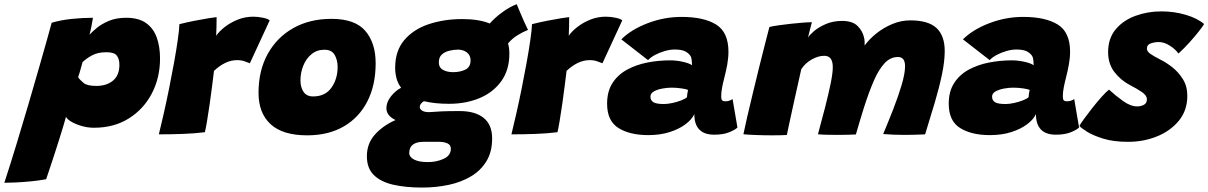

<svg xmlns="http://www.w3.org/2000/svg" viewBox="-133 -616 5576 886"><path d="M-113 227.5Q-85 141.5 -56.5 48Q-28 -45.5 -1.5 -135.8Q25 -226 47 -303.2Q69 -380.5 84.5 -435Q100 -489.5 105.5 -511Q147.5 -523.5 198.2 -528.8Q249 -534 296 -534Q293 -515.5 289 -494.8Q285 -474 280 -456Q291 -468 313 -486.5Q335 -505 369 -519.5Q403 -534 449.5 -534Q506.5 -534 540.8 -509.8Q575 -485.5 590.2 -443.2Q605.5 -401 605.5 -346Q605.5 -257.5 567.8 -185Q530 -112.5 461.5 -69.5Q393 -26.5 300.5 -26.5Q272 -26.5 244.2 -34.5Q216.5 -42.5 196.5 -54.2Q176.5 -66 171.5 -77Q168 -64 159.8 -36.2Q151.5 -8.5 140.5 26.5Q129.5 61.5 117.8 97.2Q106 133 96 163.2Q86 193.5 80 211Q45.5 217.5 8.2 221Q-29 224.5 -61.2 226Q-93.5 227.5 -113 227.5ZM311.5 -219.5Q359 -219.5 388.5 -244Q418 -268.5 418 -317Q418 -343.5 406.2 -359.2Q394.5 -375 358 -375Q318.5 -375 292.2 -360.8Q266 -346.5 248 -329.5Q246 -322 242 -307.8Q238 -293.5 234 -279.8Q230 -266 227.5 -259.5Q236 -247 252.8 -233.2Q269.5 -219.5 311.5 -219.5Z M864.5 -451Q879 -472 905.2 -492.2Q931.5 -512.5 965 -525.8Q998.5 -539 1035.5 -539Q1058 -539 1081.2 -534Q1104.5 -529 1111.5 -522L1020 -324Q1010.5 -328 995.5 -333.2Q980.5 -338.5 961.5 -338.5Q932.5 -338.5 906 -325.5Q879.5 -312.5 854.5 -289Q851.5 -263.5 846.2 -222.5Q841 -181.5 834.8 -137.5Q828.5 -93.5 822.5 -57.8Q816.5 -22 812.5 -6Q766.5 0 710 2Q653.5 4 600 4Q610 -36.5 622.5 -91.5Q635 -146.5 647.2 -207.2Q659.5 -268 670 -326Q680.5 -384 687.2 -431Q694 -478 695 -504.5Q728 -513 765 -520.2Q802 -527.5 830.5 -532Q859 -536.5 866.5 -537Q866.5 -520 866 -492.8Q865.5 -465.5 864.5 -451Z M1284.5 8.5Q1171.5 8.5 1115.8 -42.8Q1060 -94 1060 -187.5Q1060 -291 1102.8 -367.8Q1145.5 -444.5 1221.2 -486.8Q1297 -529 1396.5 -529Q1505.5 -529 1553 -473.2Q1600.5 -417.5 1600.5 -324Q1600.5 -223 1562.2 -148.2Q1524 -73.5 1453.2 -32.5Q1382.5 8.5 1284.5 8.5ZM1311.5 -171Q1368 -171 1396.5 -211.5Q1425 -252 1425 -307Q1425 -339 1411.2 -362.8Q1397.5 -386.5 1364 -386.5Q1329.5 -386.5 1304.8 -366.2Q1280 -346 1266.8 -313.5Q1253.5 -281 1253.5 -245Q1253.5 -213 1267.8 -192Q1282 -171 1311.5 -171Z M1814.5 249.5Q1738 249.5 1680.8 236.2Q1623.5 223 1591.8 191.5Q1560 160 1560 105Q1560 46 1597.5 4.5Q1635 -37 1692 -62Q1669 -73.5 1659.5 -87.2Q1650 -101 1650 -116.5Q1650 -144.5 1670.8 -171Q1691.5 -197.5 1718 -211Q1703 -231 1696.8 -254.5Q1690.5 -278 1690.5 -303Q1690.5 -382 1733.2 -431.8Q1776 -481.5 1846.5 -504.8Q1917 -528 1999.5 -528Q2077 -528 2127 -507.5Q2149.5 -533.5 2185 -559.5Q2220.5 -585.5 2251.5 -596.5Q2256.5 -584 2265.8 -561.8Q2275 -539.5 2285.5 -516.5Q2296 -493.5 2303.5 -478Q2279.5 -468.5 2254.8 -453.2Q2230 -438 2211.5 -415.5Q2217.5 -394 2217.5 -368.5Q2217.5 -293.5 2180.5 -241.8Q2143.5 -190 2080.5 -163.5Q2017.5 -137 1939 -137Q1904.5 -137 1875.5 -140.2Q1846.5 -143.5 1823 -149Q1804 -137 1804 -122.5Q1804 -113 1814.5 -105.8Q1825 -98.5 1847 -98.5Q1877.5 -101 1906.2 -102.2Q1935 -103.5 1988 -103.5Q2059.5 -103.5 2098.8 -72Q2138 -40.5 2138 23Q2138 84.5 2112 127.5Q2086 170.5 2041 197.5Q1996 224.5 1937.8 237Q1879.5 249.5 1814.5 249.5ZM1958 -283Q1989.5 -283 2014 -294.5Q2038.5 -306 2038.5 -337.5Q2038.5 -361 2021.5 -374Q2004.5 -387 1981 -387Q1961.5 -387 1940.8 -382Q1920 -377 1906 -364.5Q1892 -352 1892 -328.5Q1892 -304.5 1911 -293.8Q1930 -283 1958 -283ZM1841.5 132Q1881.5 132 1914.5 116.8Q1947.5 101.5 1947.5 70.5Q1947.5 53 1932 45.8Q1916.5 38.5 1894.5 38.5H1820Q1790 38.5 1772.8 51Q1755.5 63.5 1755.5 89.5Q1755.5 108.5 1777.8 120.2Q1800 132 1841.5 132Z M2491.5 -451Q2506 -472 2532.2 -492.2Q2558.5 -512.5 2592 -525.8Q2625.5 -539 2662.5 -539Q2685 -539 2708.2 -534Q2731.5 -529 2738.5 -522L2647 -324Q2637.5 -328 2622.5 -333.2Q2607.5 -338.5 2588.5 -338.5Q2559.5 -338.5 2533 -325.5Q2506.5 -312.5 2481.5 -289Q2478.5 -263.5 2473.2 -222.5Q2468 -181.5 2461.8 -137.5Q2455.5 -93.5 2449.5 -57.8Q2443.5 -22 2439.5 -6Q2393.5 0 2337 2Q2280.5 4 2227 4Q2237 -36.5 2249.5 -91.5Q2262 -146.5 2274.2 -207.2Q2286.5 -268 2297 -326Q2307.5 -384 2314.2 -431Q2321 -478 2322 -504.5Q2355 -513 2392 -520.2Q2429 -527.5 2457.5 -532Q2486 -536.5 2493.5 -537Q2493.5 -520 2493 -492.8Q2492.5 -465.5 2491.5 -451Z M2858.5 7.5Q2773.5 7.5 2721 -25.2Q2668.5 -58 2668.5 -137.5Q2668.5 -194 2693.2 -232.5Q2718 -271 2759.8 -294Q2801.5 -317 2853.2 -327.2Q2905 -337.5 2959.5 -337.5Q2990.5 -337.5 3020.8 -330.2Q3051 -323 3060.5 -314.5Q3060.5 -320 3059.2 -335.5Q3058 -351 3052.5 -359Q3043 -372.5 3026.8 -380Q3010.5 -387.5 2980 -387.5Q2958.5 -387.5 2933.8 -380.2Q2909 -373 2888.5 -361.8Q2868 -350.5 2857.5 -338.5L2734 -434.5Q2781 -480.5 2856.5 -509.2Q2932 -538 3012 -538Q3114.5 -538 3171.5 -502.8Q3228.5 -467.5 3228.5 -377Q3228.5 -349 3222.8 -317.2Q3217 -285.5 3209 -255.5Q3203 -232.5 3199 -211Q3195 -189.5 3195 -171Q3195 -157.5 3199.5 -153Q3204 -148.5 3212.5 -148.5Q3224 -148.5 3232.2 -151.2Q3240.5 -154 3247.5 -159L3270 -27.5Q3259.5 -17 3232 -5.8Q3204.5 5.5 3163 5.5Q3071 5.5 3071 -89.5Q3060 -65 3030.5 -42.8Q3001 -20.5 2957.2 -6.5Q2913.5 7.5 2858.5 7.5ZM2930.5 -136Q2948.5 -136 2970.2 -140.8Q2992 -145.5 3010.5 -152.8Q3029 -160 3037 -167.5Q3037 -173 3038.8 -184.2Q3040.5 -195.5 3042 -201Q3034 -205 3011 -208.2Q2988 -211.5 2966 -211.5Q2945.5 -211.5 2922.8 -207.2Q2900 -203 2884.2 -194Q2868.5 -185 2868.5 -170Q2868.5 -153 2882 -144.5Q2895.5 -136 2930.5 -136Z M3297.5 3.5Q3303.5 -26 3315.2 -77.2Q3327 -128.5 3341.8 -189.2Q3356.5 -250 3371.2 -309.8Q3386 -369.5 3398.5 -418Q3411 -466.5 3417.5 -491.5Q3433.5 -495.5 3459.8 -499.2Q3486 -503 3515.8 -506.2Q3545.5 -509.5 3571.8 -511.5Q3598 -513.5 3613.5 -513.5Q3609 -496.5 3603.5 -474.8Q3598 -453 3595.5 -442.5Q3602 -454 3623.2 -472.2Q3644.5 -490.5 3677.8 -505Q3711 -519.5 3753.5 -519.5Q3801 -519.5 3824.5 -496Q3848 -472.5 3854.5 -441.5Q3856.5 -433 3856.8 -423.8Q3857 -414.5 3857 -406Q3877.5 -434.5 3910.2 -461Q3943 -487.5 3983.8 -504.8Q4024.5 -522 4068 -522Q4150.5 -522 4188.5 -486.8Q4226.5 -451.5 4226.5 -380Q4226.5 -333.5 4213.8 -272.5Q4201 -211.5 4180.2 -141.2Q4159.5 -71 4136 4Q4113 5 4088.8 5.8Q4064.5 6.5 4041 6.5Q4016 6.5 3991.2 5.5Q3966.5 4.5 3942.5 2.5Q3965 -51 3988.5 -111Q4012 -171 4027.8 -224.2Q4043.5 -277.5 4043.5 -310.5Q4043.5 -353 4010.5 -353Q3975.5 -353 3948.5 -323.8Q3921.5 -294.5 3899 -242.5Q3876.5 -190.5 3854.5 -122Q3845 -93 3835.8 -61.2Q3826.5 -29.5 3816.5 4.5Q3804.5 5 3782.2 5.8Q3760 6.5 3735 6.5Q3705.5 6.5 3678.8 5.8Q3652 5 3641.5 3.5Q3658 -57 3673.8 -118Q3689.5 -179 3699.8 -229Q3710 -279 3710 -306Q3710 -358.5 3671 -358.5Q3642.5 -358.5 3612.5 -341.5Q3582.5 -324.5 3564.5 -296.5Q3546.5 -217 3531.8 -150Q3517 -83 3508 -41Q3499 1 3498 7Q3491.5 7.5 3470.2 8Q3449 8.5 3433 8.5Q3393 8.5 3353.8 7Q3314.5 5.5 3297.5 3.5Z M4435 7.5Q4350 7.5 4297.5 -25.2Q4245 -58 4245 -137.5Q4245 -194 4269.8 -232.5Q4294.5 -271 4336.2 -294Q4378 -317 4429.8 -327.2Q4481.5 -337.5 4536 -337.5Q4567 -337.5 4597.2 -330.2Q4627.5 -323 4637 -314.5Q4637 -320 4635.8 -335.5Q4634.5 -351 4629 -359Q4619.5 -372.5 4603.2 -380Q4587 -387.5 4556.5 -387.5Q4535 -387.5 4510.2 -380.2Q4485.5 -373 4465 -361.8Q4444.5 -350.5 4434 -338.5L4310.5 -434.5Q4357.5 -480.5 4433 -509.2Q4508.5 -538 4588.5 -538Q4691 -538 4748 -502.8Q4805 -467.5 4805 -377Q4805 -349 4799.2 -317.2Q4793.5 -285.5 4785.5 -255.5Q4779.5 -232.5 4775.5 -211Q4771.5 -189.5 4771.5 -171Q4771.5 -157.5 4776 -153Q4780.5 -148.5 4789 -148.5Q4800.5 -148.5 4808.8 -151.2Q4817 -154 4824 -159L4846.5 -27.5Q4836 -17 4808.5 -5.8Q4781 5.5 4739.5 5.5Q4647.5 5.5 4647.5 -89.5Q4636.5 -65 4607 -42.8Q4577.5 -20.5 4533.8 -6.5Q4490 7.5 4435 7.5ZM4507 -136Q4525 -136 4546.8 -140.8Q4568.5 -145.5 4587 -152.8Q4605.5 -160 4613.5 -167.5Q4613.5 -173 4615.2 -184.2Q4617 -195.5 4618.5 -201Q4610.5 -205 4587.5 -208.2Q4564.5 -211.5 4542.5 -211.5Q4522 -211.5 4499.2 -207.2Q4476.5 -203 4460.8 -194Q4445 -185 4445 -170Q4445 -153 4458.5 -144.5Q4472 -136 4507 -136Z M5073 38.5Q5005.5 38.5 4958 23.8Q4910.5 9 4882.8 -8.5Q4855 -26 4848 -35Q4853.5 -45.5 4870 -68.2Q4886.5 -91 4907.8 -118Q4929 -145 4949.8 -168.2Q4970.5 -191.5 4984.5 -202.5Q5015 -174.5 5049.5 -149.8Q5084 -125 5114.5 -125Q5132 -125 5145.8 -132.5Q5159.5 -140 5159.5 -158Q5159.5 -175.5 5136 -191.5Q5112.5 -207.5 5082 -223Q5039 -245.5 5009.8 -283.2Q4980.5 -321 4980.5 -375.5Q4980.5 -439 5015.5 -480.8Q5050.5 -522.5 5106.8 -543Q5163 -563.5 5226.5 -563.5Q5285.5 -563.5 5339.2 -547.5Q5393 -531.5 5423.5 -505Q5417.5 -494.5 5399 -471Q5380.5 -447.5 5355.8 -420Q5331 -392.5 5305 -369Q5292 -388 5265.8 -405Q5239.5 -422 5214 -422Q5196.5 -422 5178 -416Q5159.5 -410 5159.5 -391.5Q5159.5 -379 5174.8 -368Q5190 -357 5223.5 -340Q5248 -328 5276.5 -305.8Q5305 -283.5 5325.5 -250.8Q5346 -218 5346 -174Q5346 -106.5 5307 -59Q5268 -11.5 5205.8 13.5Q5143.5 38.5 5073 38.5Z"/></svg>

Font: Grandstander Black
Style: Italic
Weight: 900
Italic angle: -15°
Designer: Tyler Finck
Foundry: Etcetera Type Co
Version: Version 1.200; ttfautohint (v1.8.3)